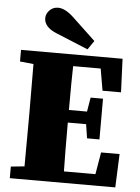

<svg xmlns="http://www.w3.org/2000/svg" viewBox="-59 -927 709 972"><g transform="rotate(5 295.5 -440.5)"><path d="M363 -684 198 -752Q136 -778 136 -823Q136 -845 153.5 -863Q171 -881 197 -881Q231 -881 273 -843L394 -729ZM477 -170H571L564 0H28V-59L97 -66Q98 -146 98 -310V-342Q98 -505 97 -586L28 -593V-652H544L551 -482H457L438 -593H298Q296 -520 296 -370H388L400 -442H463V-235H400L389 -306H296Q296 -140 298 -58H458Z"/></g></svg>

Font: TypoPRO Source Serif Pro
Style: Regular
Weight: 900
Designer: Frank Grießhammer
Foundry: Adobe Systems Incorporated
Version: Version 1.017;PS 1.0;hotconv 1.0.79;makeotf.lib2.5.61930